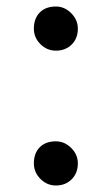

<svg xmlns="http://www.w3.org/2000/svg" viewBox="-20 -552 340 584"><path d="M83 -464.8Q83 -495.6 100.8 -513.9Q118.7 -532.2 149.9 -532.2Q176.3 -532.2 196.5 -512Q216.8 -491.7 216.8 -464.8Q216.8 -435.1 198 -416.5Q179.2 -397.9 149.9 -397.9Q123 -397.9 103 -417.7Q83 -437.5 83 -464.8ZM83 -55.2Q83 -85.9 100.8 -104Q118.7 -122.1 149.9 -122.1Q176.3 -122.1 196.5 -102.1Q216.8 -82 216.8 -55.2Q216.8 -25.4 198 -6.6Q179.2 12.2 149.9 12.2Q123 12.2 103 -7.8Q83 -27.8 83 -55.2Z"/></svg>

Font: ABeeZee
Style: Regular
Weight: 400
Designer: Anja Meiners
Foundry: Anja Meiners
Version: Version 1.002